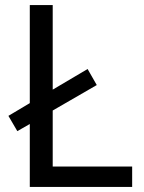

<svg xmlns="http://www.w3.org/2000/svg" viewBox="-20 -734 564 754"><path d="M97 0V-247L48 -219L13 -279L97 -329V-714H187V-382L324 -463L360 -400L187 -300V-80H499V0Z"/></svg>

Font: Noto Sans Tamil Supplement
Style: Regular
Weight: 400
Designer: Ek Type
Foundry: Ek Type
Version: Version 2.001; ttfautohint (v1.8.4.7-5d5b)